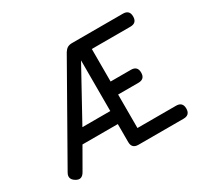

<svg xmlns="http://www.w3.org/2000/svg" viewBox="-139 -875 1139 1073"><g transform="rotate(-30 430.0 -338.5)"><path d="M762 0C762 0 762 0 762 0C790 0 804 -14 804 -42C804 -42 804 -42 804 -42C804 -70 790 -84 762 -84C762 -84 513 -84 513 -84C513 -84 513 -300 513 -300C513 -300 644 -300 644 -300C644 -300 644 -300 644 -300C672 -300 686 -314 686 -342C686 -342 686 -342 686 -342C686 -370 672 -384 644 -384C644 -384 513 -384 513 -384C513 -384 513 -594 513 -594C513 -594 762 -594 762 -594C762 -594 762 -594 762 -594C790 -594 804 -608 804 -636C804 -636 804 -636 804 -636C804 -664 790 -678 762 -678C762 -678 434 -678 434 -678C434 -678 434 -678 434 -678C422 -678 412 -675.5 404 -671C396 -666 389 -658.5 383 -649C383 -649 51 -64 51 -64C51 -64 51 -64 51 -64C37.5 -40.5 43 -21.5 67 -7C67 -7 67 -7 67 -7C90.5 7.5 109.5 1.5 124 -24C124 -24 201 -158 201 -158C201 -158 429 -158 429 -158C429 -158 429 -42 429 -42C429 -42 429 -42 429 -42C429 -14 443 0 471 0C471 0 762 0 762 0ZM432 -574.5C432 -574.5 429 -574.5 429 -574.5C429 -574.5 429 -242 429 -242C429 -242 249 -242 249 -242C249 -242 432 -574.5 432 -574.5Z"/></g></svg>

Font: Jura-Fortis-Bold
Style: Bold
Weight: 500
Designer: Daniel Johnson, Alexei Vanyashin, Mirko Velimirovic
Foundry: Daniel Johnson
Version: ""